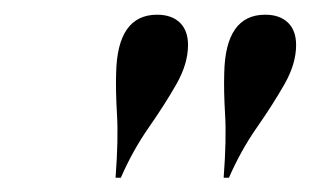

<svg xmlns="http://www.w3.org/2000/svg" viewBox="-20 -609 429 265"><path d="M139.5 -363.7Q143.5 -416.9 141.5 -450.4Q139.5 -483.9 140.3 -508.1Q141.1 -548.4 155.2 -568.5Q169.4 -588.7 196.8 -588.7Q216.9 -588.7 228.2 -577.8Q239.5 -566.9 239.5 -546.8Q239.5 -521 223.4 -492.7Q207.3 -464.5 185.1 -432.7Q162.9 -400.8 146.8 -363.7ZM288.7 -363.7Q292.7 -416.9 290.7 -450.4Q288.7 -483.9 289.5 -508.1Q290.3 -548.4 304.4 -568.5Q318.5 -588.7 346 -588.7Q366.1 -588.7 377.4 -577.8Q388.7 -566.9 388.7 -546.8Q388.7 -521 372.6 -492.7Q356.5 -464.5 334.3 -432.7Q312.1 -400.8 296 -363.7Z"/></svg>

Font: Playfair 144pt
Style: Italic
Weight: 400
Italic angle: -15.6°
Designer: Claus Eggers Sørensen
Foundry: Claus Eggers Sørensen
Version: Version 2.001;gftools[0.9.30]